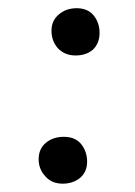

<svg xmlns="http://www.w3.org/2000/svg" viewBox="-20 -436 330 468"><path d="M74.2 -47.9Q74.2 -73.2 91.8 -87.9Q109.4 -102.5 135.7 -102.5Q163.1 -102.5 177.7 -85Q192.4 -66.4 192.4 -42Q192.4 -17.6 175.8 -2.9Q158.2 11.7 132.8 11.7Q106.4 11.7 90.8 -5.9Q74.2 -23.4 74.2 -47.9ZM105.5 -361.3Q105.5 -385.7 123 -400.4Q140.6 -416 167 -416Q194.3 -416 209 -397.5Q222.7 -379.9 222.7 -355.5Q222.7 -331.1 207 -315.4Q190.4 -300.8 164.1 -300.8Q137.7 -300.8 121.1 -318.4Q105.5 -335.9 105.5 -361.3Z"/></svg>

Font: Gilchrist
Style: Regular
Weight: 400
Version: 1.0